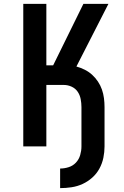

<svg xmlns="http://www.w3.org/2000/svg" viewBox="-20 -755 640 990"><path d="M290 215V114Q312 114 334 107Q356 100 371.5 83.5Q387 67 393.5 44.5Q400 22 400 0V-203Q400 -223 396 -244Q392 -265 380.5 -282Q369 -299 349.5 -308Q330 -317 309 -317H219V0H100V-735H219V-418H254L410 -735H539L374 -412Q396 -406 417 -395.5Q438 -385 455 -369.5Q472 -354 485 -334.5Q498 -315 505.5 -293.5Q513 -272 516 -249Q519 -226 519 -203V0Q519 29 513 58.5Q507 88 492.5 114.5Q478 141 455.5 161Q433 181 406 193.5Q379 206 349 210.5Q319 215 290 215Z"/></svg>

Font: Iosevka SS04 Extended
Style: Bold
Weight: 700
Width: 7
Monospace: yes
Designer: Belleve Invis
Foundry: Belleve Invis
Version: Version 19.0.0; ttfautohint (v1.8.4)